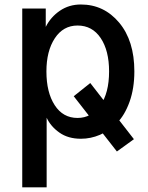

<svg xmlns="http://www.w3.org/2000/svg" viewBox="-20 -588 644 838"><path d="M301.8 -168 374 -225.6 564.5 19.5 490.2 73.2ZM182.6 -276.4Q182.6 -184.6 218.8 -128.9Q254.9 -73.2 318.4 -73.2Q378.9 -73.2 417.5 -127.4Q456.1 -181.6 456.1 -276.4Q456.1 -367.2 419.4 -421.9Q382.8 -476.6 318.4 -476.6Q255.9 -476.6 219.2 -420.9Q182.6 -365.2 182.6 -276.4ZM77.1 229.5V-550.8H179.7V-470.7Q201.2 -513.7 241.2 -541Q281.2 -568.4 333 -568.4Q433.6 -568.4 500 -489.3Q566.4 -410.2 566.4 -276.4Q566.4 -202.1 545.4 -143.6Q524.4 -85 490.2 -50.8Q456.1 -16.6 416 0.5Q376 17.6 333 17.6Q277.3 17.6 239.3 -9.3Q201.2 -36.1 183.6 -74.2V229.5Z"/></svg>

Font: Gothic A1 SemiBold
Style: Regular
Weight: 600
Version: Version 2.50